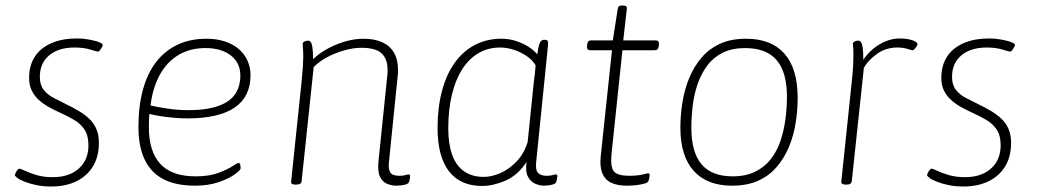

<svg xmlns="http://www.w3.org/2000/svg" viewBox="-20 -670 3774 699"><path d="M166 9Q137 9 113 4Q89 -1 71 -8Q53 -15 43.5 -22Q34 -29 34 -33Q35 -37 37.5 -42Q40 -47 44 -51.5Q48 -56 50 -56Q55 -56 70.5 -48.5Q86 -41 112 -33Q138 -25 172 -25Q232 -25 267 -56.5Q302 -88 302 -141Q302 -177 287.5 -198.5Q273 -220 249 -234Q225 -248 196 -261Q176 -270 156.5 -281Q137 -292 121 -306.5Q105 -321 95.5 -340.5Q86 -360 86 -386Q86 -432 107 -464Q128 -496 167.5 -513Q207 -530 260 -530Q278 -530 294.5 -527.5Q311 -525 325 -521.5Q339 -518 346.5 -514Q354 -510 354 -506Q354 -503 350.5 -497Q347 -491 343.5 -486.5Q340 -482 337 -482Q333 -482 309 -489.5Q285 -497 251 -497Q193 -497 159 -468.5Q125 -440 125 -390Q125 -361 139 -343Q153 -325 175.5 -313.5Q198 -302 222 -290Q247 -278 268.5 -265Q290 -252 306 -236.5Q322 -221 331 -200Q340 -179 340 -150Q340 -100 318.5 -64.5Q297 -29 258 -10Q219 9 166 9Z M689 6Q586 6 535 -47.5Q484 -101 484 -207Q484 -284 500.5 -344Q517 -404 549 -445Q581 -486 627 -507.5Q673 -529 732 -529Q768 -529 797.5 -519.5Q827 -510 848 -492.5Q869 -475 880.5 -450.5Q892 -426 892 -396Q892 -357 877.5 -327.5Q863 -298 834.5 -278.5Q806 -259 763 -249Q720 -239 663 -239Q625 -239 583 -244.5Q541 -250 509 -259L525 -264Q523 -250 522.5 -235Q522 -220 522 -206Q522 -119 563.5 -73.5Q605 -28 692 -28Q742 -28 775 -40.5Q808 -53 826.5 -65Q845 -77 849 -77Q852 -77 853.5 -73.5Q855 -70 855.5 -65.5Q856 -61 856 -57Q856 -51 835 -35.5Q814 -20 776.5 -7Q739 6 689 6ZM666 -269Q704 -269 734 -274Q764 -279 787 -289Q810 -299 825 -314Q840 -329 847.5 -349.5Q855 -370 855 -395Q855 -441 820.5 -468Q786 -495 728 -495Q672 -495 630 -470Q588 -445 562 -398Q536 -351 528 -286Q548 -281 587 -275Q626 -269 666 -269Z M1423 6Q1407 6 1390 -0.5Q1373 -7 1363.5 -26.5Q1354 -46 1358 -84L1390 -395Q1391 -400 1391 -405.5Q1391 -411 1391 -415Q1391 -456 1369 -476Q1347 -496 1296 -496Q1267 -496 1234.5 -487Q1202 -478 1172.5 -462.5Q1143 -447 1122 -426L1078 -10Q1077 2 1059 2H1055Q1046 2 1042.5 -1Q1039 -4 1040 -10L1078 -373Q1081 -402 1082.5 -425.5Q1084 -449 1084 -461Q1084 -482 1083 -494Q1082 -506 1082 -509Q1082 -513 1084 -515.5Q1086 -518 1089.5 -519.5Q1093 -521 1096 -521.5Q1099 -522 1102 -522Q1113 -522 1116.5 -502.5Q1120 -483 1120 -447Q1120 -440 1119 -435Q1118 -430 1116 -425L1105 -439Q1128 -466 1161 -486Q1194 -506 1231.5 -517.5Q1269 -529 1303 -529Q1344 -529 1372 -516Q1400 -503 1414.5 -478Q1429 -453 1429 -416Q1429 -411 1429 -405.5Q1429 -400 1428 -395L1396 -80Q1393 -54 1401 -42Q1409 -30 1434 -30Q1448 -30 1455.5 -32.5Q1463 -35 1468 -35Q1471 -35 1472 -33Q1473 -31 1473 -28Q1473 -24 1472 -18.5Q1471 -13 1469.5 -9Q1468 -5 1466 -3Q1463 0 1455.5 2Q1448 4 1439 5Q1430 6 1423 6Z M1735 7Q1695 7 1665 -6.5Q1635 -20 1614.5 -46.5Q1594 -73 1583.5 -112.5Q1573 -152 1573 -203Q1573 -278 1589 -338.5Q1605 -399 1635.5 -441.5Q1666 -484 1709 -506.5Q1752 -529 1806 -529Q1833 -529 1858 -521Q1883 -513 1903.5 -500Q1924 -487 1936 -472Q1939 -493 1942 -504.5Q1945 -516 1949.5 -520.5Q1954 -525 1960 -525H1963Q1973 -525 1974.5 -519.5Q1976 -514 1975 -504L1932 -80Q1929 -51 1939 -40.5Q1949 -30 1970 -30Q1984 -30 1991.5 -32.5Q1999 -35 2004 -35Q2007 -35 2008 -33Q2009 -31 2009 -28Q2009 -24 2008 -18.5Q2007 -13 2005.5 -9Q2004 -5 2002 -3Q1999 0 1991.5 2Q1984 4 1975 5Q1966 6 1959 6Q1947 6 1930 -0.5Q1913 -7 1902.5 -26Q1892 -45 1897 -80Q1864 -31 1819.5 -12Q1775 7 1735 7ZM1741 -26Q1770 -26 1802 -40Q1834 -54 1861 -82.5Q1888 -111 1901 -153L1923 -367Q1925 -380 1927 -400Q1929 -420 1930 -432Q1919 -451 1898 -465.5Q1877 -480 1851.5 -488.5Q1826 -497 1800 -497Q1757 -497 1722 -476.5Q1687 -456 1662.5 -417.5Q1638 -379 1625 -324.5Q1612 -270 1612 -202Q1612 -145 1626.5 -105.5Q1641 -66 1670 -46Q1699 -26 1741 -26Z M2262 6Q2227 6 2204.5 -5Q2182 -16 2172.5 -40Q2163 -64 2167 -101L2208 -487H2129Q2116 -487 2117 -501L2118 -509Q2119 -517 2122.5 -520Q2126 -523 2134 -523H2211L2229 -638Q2230 -645 2233.5 -647.5Q2237 -650 2245 -650H2248Q2256 -650 2259.5 -647Q2263 -644 2262 -638L2249 -523H2367Q2380 -523 2379 -509L2378 -501Q2377 -494 2373.5 -490.5Q2370 -487 2362 -487H2246L2206 -107Q2202 -61 2215.5 -45.5Q2229 -30 2272 -30Q2290 -30 2304 -32Q2318 -34 2327.5 -36.5Q2337 -39 2340 -39Q2343 -39 2344 -37Q2345 -35 2345 -32Q2345 -28 2344 -22.5Q2343 -17 2341.5 -13Q2340 -9 2338 -7Q2335 -4 2324 -1Q2313 2 2297 4Q2281 6 2262 6Z M2645 6Q2554 6 2505.5 -48Q2457 -102 2457 -205Q2457 -251 2464.5 -297.5Q2472 -344 2489 -385.5Q2506 -427 2533.5 -459.5Q2561 -492 2601 -510.5Q2641 -529 2696 -529Q2788 -529 2836 -474.5Q2884 -420 2884 -314Q2884 -268 2876.5 -221.5Q2869 -175 2852 -134.5Q2835 -94 2807.5 -62Q2780 -30 2740 -12Q2700 6 2645 6ZM2647 -28Q2695 -28 2729.5 -45Q2764 -62 2786.5 -91Q2809 -120 2821.5 -157.5Q2834 -195 2839.5 -236Q2845 -277 2845 -318Q2845 -407 2807.5 -451Q2770 -495 2693 -495Q2645 -495 2611 -478Q2577 -461 2555 -431.5Q2533 -402 2520 -364.5Q2507 -327 2502 -286Q2497 -245 2497 -204Q2497 -116 2534 -72Q2571 -28 2647 -28Z M3058 2Q3050 2 3046 -1Q3042 -4 3043 -10L3081 -373Q3085 -409 3086 -432.5Q3087 -456 3087 -471Q3087 -490 3086 -498.5Q3085 -507 3085 -511Q3085 -514 3087 -516Q3089 -518 3092 -519.5Q3095 -521 3098.5 -521.5Q3102 -522 3105 -522Q3110 -522 3114 -517.5Q3118 -513 3120.5 -498Q3123 -483 3123 -452Q3137 -474 3158 -491.5Q3179 -509 3204 -519.5Q3229 -530 3256 -530Q3274 -530 3288.5 -527Q3303 -524 3312 -519Q3321 -514 3320 -509Q3320 -506 3318 -502.5Q3316 -499 3313 -495.5Q3310 -492 3307.5 -489.5Q3305 -487 3303 -487Q3299 -487 3283.5 -492Q3268 -497 3247 -497Q3204 -497 3171.5 -473Q3139 -449 3125 -423L3081 -10Q3080 -4 3075.5 -1Q3071 2 3062 2Z M3487 9Q3458 9 3434 4Q3410 -1 3392 -8Q3374 -15 3364.5 -22Q3355 -29 3355 -33Q3356 -37 3358.5 -42Q3361 -47 3365 -51.5Q3369 -56 3371 -56Q3376 -56 3391.5 -48.5Q3407 -41 3433 -33Q3459 -25 3493 -25Q3553 -25 3588 -56.5Q3623 -88 3623 -141Q3623 -177 3608.5 -198.5Q3594 -220 3570 -234Q3546 -248 3517 -261Q3497 -270 3477.5 -281Q3458 -292 3442 -306.5Q3426 -321 3416.5 -340.5Q3407 -360 3407 -386Q3407 -432 3428 -464Q3449 -496 3488.5 -513Q3528 -530 3581 -530Q3599 -530 3615.5 -527.5Q3632 -525 3646 -521.5Q3660 -518 3667.5 -514Q3675 -510 3675 -506Q3675 -503 3671.5 -497Q3668 -491 3664.5 -486.5Q3661 -482 3658 -482Q3654 -482 3630 -489.5Q3606 -497 3572 -497Q3514 -497 3480 -468.5Q3446 -440 3446 -390Q3446 -361 3460 -343Q3474 -325 3496.5 -313.5Q3519 -302 3543 -290Q3568 -278 3589.5 -265Q3611 -252 3627 -236.5Q3643 -221 3652 -200Q3661 -179 3661 -150Q3661 -100 3639.5 -64.5Q3618 -29 3579 -10Q3540 9 3487 9Z"/></svg>

Font: Asap Thin
Style: Italic
Weight: 250
Italic angle: -6°
Designer: Pablo Cosgaya
Foundry: Omnibus-Type
Version: Version 3.001